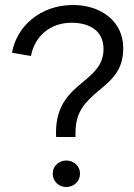

<svg xmlns="http://www.w3.org/2000/svg" viewBox="-20 -740 537 768"><path d="M205 -192H282V-209C282 -292 318 -330 378 -380C437 -428 473 -467 473 -548C473 -652 387 -720 272 -720C141 -720 46 -634 28 -529L104 -516C117 -590 176 -649 266 -649C340 -649 394 -616 394 -544C394 -482 357 -450 313 -413C261 -370 204 -322 204 -210C204 -203 204 -197 205 -192ZM245 8C275 8 300 -15 300 -44V-47C300 -75 275 -98 245 -98C215 -98 191 -75 191 -47V-44C191 -15 215 8 245 8Z"/></svg>

Font: Fixel Text Regular
Style: Regular
Weight: 400
Width: 4
Designer: AlfaBravo + MacPaw
Foundry: Kyrylo Tkachov, Marchela Mozhyna, Serhii Makarenko, Maria Weinstein, Zakhar Kryvoshyya
Version: Version 1.211